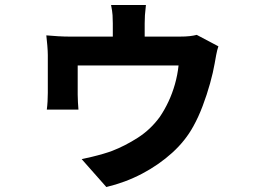

<svg xmlns="http://www.w3.org/2000/svg" viewBox="-20 -660 1040 771"><path d="M566 -640Q563 -615 562 -599Q561 -583 561 -566Q561 -556 561 -532.5Q561 -509 561 -484.5Q561 -460 561 -443H433Q433 -461 433 -485.5Q433 -510 433 -533Q433 -556 433 -566Q433 -583 432 -599Q431 -615 426 -640ZM857 -474Q852 -460 848 -438.5Q844 -417 842 -405Q836 -370 823.5 -325Q811 -280 794 -235Q777 -190 757 -154Q725 -95 671.5 -46.5Q618 2 550.5 37.5Q483 73 407 91L308 -21Q327 -25 350 -30.5Q373 -36 395 -42.5Q417 -49 430 -54Q482 -74 533.5 -107Q585 -140 622 -191Q641 -219 656.5 -252Q672 -285 682.5 -322Q693 -359 697 -397H292Q292 -387 292 -371Q292 -355 292 -337Q292 -319 292 -304Q292 -289 292 -280Q292 -266 293 -249Q294 -232 295 -220H168Q170 -235 171 -253Q172 -271 172 -287Q172 -296 172 -316.5Q172 -337 172 -361.5Q172 -386 172 -407Q172 -428 172 -439Q172 -453 170 -477.5Q168 -502 166 -518Q187 -516 213 -514.5Q239 -513 262 -513H700Q726 -513 742.5 -515Q759 -517 770 -520Z"/></svg>

Font: Farlight84_Sys_V01
Style: Bold
Weight: 700
Designer: Monotype Design Team, Nadine Chahine and Nizar Qandah
Foundry: Monotype Imaging Inc.
Version: Version 2.004;October 31, 2024;FontCreator 14.0.0.2814 64-bi